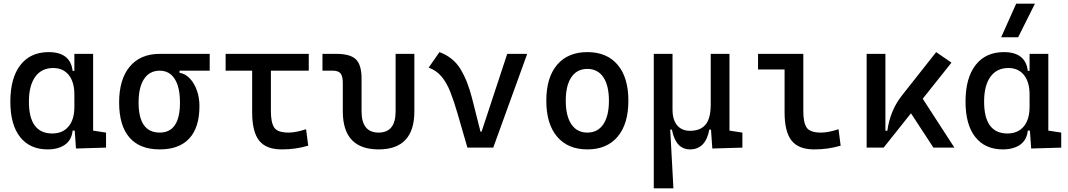

<svg xmlns="http://www.w3.org/2000/svg" viewBox="-20 -815 5899 1060"><path d="M243.2 9.8Q145 9.8 91.1 -58.3Q37.1 -126.5 37.1 -253.9Q37.1 -384.3 92.5 -455.8Q147.9 -527.3 249 -527.3Q368.7 -527.3 380.9 -423.8H390.6V-517.6H494.1V-93.8L565.4 -83V0L399.4 4.9L392.6 -93.8H380.9Q375.5 -42 338.6 -16.1Q301.8 9.8 243.2 9.8ZM390.6 -224.6V-293Q390.6 -362.3 359.6 -400.9Q328.6 -439.5 273.4 -439.5Q209.5 -439.5 174.6 -391.1Q139.6 -342.8 139.6 -253.9Q139.6 -78.1 268.6 -78.1Q326.2 -78.1 358.4 -116.7Q390.6 -155.3 390.6 -224.6Z M861.8 9.8Q751.5 9.8 694.6 -55.9Q637.7 -121.6 637.7 -249Q637.7 -377.4 696.5 -447.5Q755.4 -517.6 861.8 -517.6H1137.7V-424.8H971.2V-413.1Q1002.9 -408.2 1027.6 -382.3Q1052.2 -356.4 1066.7 -316.7Q1081.1 -276.9 1081.1 -229.5Q1081.1 -111.8 1025.4 -51Q969.7 9.8 861.8 9.8ZM861.8 -83Q973.6 -83 973.6 -249Q973.6 -333.5 944.6 -379.2Q915.5 -424.8 861.8 -424.8Q805.7 -424.8 775.4 -379.2Q745.1 -333.5 745.1 -249Q745.1 -83 861.8 -83Z M1535.2 9.8Q1448.7 9.8 1410.4 -39.1Q1372.1 -87.9 1372.1 -195.3V-424.8H1225.6V-517.6H1684.6V-424.8H1475.6V-200.2Q1475.6 -138.7 1493.9 -110.8Q1512.2 -83 1574.2 -83Q1612.3 -83 1669.9 -101.6L1681.6 -10.7Q1644 0 1609.4 4.9Q1574.7 9.8 1535.2 9.8Z M2070.3 9.8Q1872.6 9.8 1872.6 -200.2V-356.4Q1872.6 -394 1860.4 -409.4Q1848.1 -424.8 1817.9 -424.8H1760.3V-517.6H1837.4Q1914.1 -517.6 1945.1 -487.1Q1976.1 -456.5 1976.1 -380.9V-200.2Q1976.1 -83 2070.3 -83Q2164.1 -83 2164.1 -200.2V-517.6H2267.6V-200.2Q2267.6 9.8 2070.3 9.8Z M2560.5 0 2505.4 -190.4Q2486.3 -255.9 2466.6 -306.4Q2446.8 -356.9 2418.7 -391.1Q2390.6 -425.3 2346.7 -441.9L2406.2 -527.3Q2481.4 -499.5 2521.2 -435.3Q2561 -371.1 2585.9 -273.4L2632.8 -87.9H2638.7L2780.3 -517.6H2890.6L2703.1 0Z M3222.7 9.8Q3115.2 9.8 3055.7 -60.5Q2996.1 -130.9 2996.1 -258.8Q2996.1 -387.2 3055.7 -457.3Q3115.2 -527.3 3222.7 -527.3Q3330.6 -527.3 3389.9 -457.3Q3449.2 -387.2 3449.2 -258.8Q3449.2 -130.9 3389.9 -60.5Q3330.6 9.8 3222.7 9.8ZM3222.7 -83Q3279.8 -83 3310.8 -128.9Q3341.8 -174.8 3341.8 -258.8Q3341.8 -343.3 3310.8 -388.9Q3279.8 -434.6 3222.7 -434.6Q3165.5 -434.6 3134.5 -388.9Q3103.5 -343.3 3103.5 -258.8Q3103.5 -174.8 3134.5 -128.9Q3165.5 -83 3222.7 -83Z M3789.6 9.8Q3710.4 9.8 3689.5 -99.6H3680.2L3697.8 224.6H3589.4V-517.6H3692.9V-210Q3692.9 -153.8 3718.3 -123.3Q3743.7 -92.8 3789.6 -92.8Q3846.2 -92.8 3875 -126.5Q3903.8 -160.2 3903.8 -239.3V-517.6H4007.3V-93.8L4078.6 -83V0L3912.6 4.9L3905.3 -99.6H3896Q3875.5 9.8 3789.6 9.8Z M4474.6 9.8Q4388.2 9.8 4349.9 -39.1Q4311.5 -87.9 4311.5 -195.3V-431.6H4165V-517.6H4415V-200.2Q4415 -138.7 4433.3 -110.8Q4451.7 -83 4513.7 -83Q4551.8 -83 4609.4 -101.6L4621.1 -10.7Q4583.5 0 4548.8 4.9Q4514.2 9.8 4474.6 9.8Z M4764.6 0V-517.6H4868.2V-93.3H4878.9Q4886.2 -147 4905.8 -195.8Q4925.3 -244.6 4960 -288.6L5148.4 -527.3L5232.9 -469.2L5074.2 -270L5249 0H5133.3L5009.3 -189.5L4858.4 0Z M5516.6 9.8Q5418.5 9.8 5364.5 -58.3Q5310.5 -126.5 5310.5 -253.9Q5310.5 -384.3 5366 -455.8Q5421.4 -527.3 5522.5 -527.3Q5642.1 -527.3 5654.3 -423.8H5664.1V-517.6H5767.6V-93.8L5838.9 -83V0L5672.9 4.9L5666 -93.8H5654.3Q5648.9 -42 5612.1 -16.1Q5575.2 9.8 5516.6 9.8ZM5664.1 -224.6V-293Q5664.1 -362.3 5633.1 -400.9Q5602.1 -439.5 5546.9 -439.5Q5482.9 -439.5 5448 -391.1Q5413.1 -342.8 5413.1 -253.9Q5413.1 -78.1 5542 -78.1Q5599.6 -78.1 5631.8 -116.7Q5664.1 -155.3 5664.1 -224.6ZM5507.3 -609.4 5590.3 -794.9H5693.8L5601.1 -609.4Z"/></svg>

Font: CaskaydiaMono NF
Style: Regular
Weight: 400
Designer: Aaron Bell
Foundry: Saja Typeworks
Version: Version 2111.001; ttfautohint (v1.8.4);Nerd Fonts 3.1.1